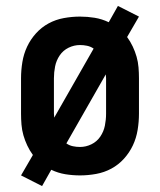

<svg xmlns="http://www.w3.org/2000/svg" viewBox="-20 -584 540 648"><path d="M122 44 51 8 91 -61Q80 -76 72 -93Q64 -110 59 -127.5Q54 -145 52.5 -163.5Q51 -182 51 -200V-320Q51 -347 55.5 -374.5Q60 -402 71.5 -426.5Q83 -451 101.5 -471.5Q120 -492 144 -505Q168 -518 195.5 -523Q223 -528 250 -528Q275 -528 299.5 -524Q324 -520 347 -509L378 -564L449 -528L409 -459Q420 -444 428 -427Q436 -410 441 -392.5Q446 -375 447.5 -356.5Q449 -338 449 -320V-200Q449 -173 444.5 -145.5Q440 -118 428.5 -93.5Q417 -69 398.5 -48.5Q380 -28 356 -15Q332 -2 304.5 3Q277 8 250 8Q225 8 200.5 4Q176 0 153 -11ZM163 -187 296 -420Q286 -427 274 -429.5Q262 -432 250 -432Q230 -432 211.5 -423Q193 -414 181.5 -397Q170 -380 166 -360Q162 -340 162 -320V-200Q162 -197 162.5 -194Q163 -191 163 -187ZM250 -88Q270 -88 288.5 -97Q307 -106 318.5 -123Q330 -140 334 -160Q338 -180 338 -200V-320Q338 -323 337.5 -326Q337 -329 337 -333L204 -100Q214 -93 226 -90.5Q238 -88 250 -88Z"/></svg>

Font: Iosevka Curly
Style: Bold
Weight: 700
Monospace: yes
Designer: Belleve Invis
Foundry: Belleve Invis
Version: Version 22.1.2; ttfautohint (v1.8.4)